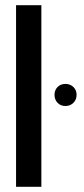

<svg xmlns="http://www.w3.org/2000/svg" viewBox="-20 -719 325 739"><path d="M41.8 0H139.2V-699H41.8ZM189.8 -354Q189.8 -335.5 201.6 -323.2Q213.5 -311 231.8 -311Q250.2 -311 262.5 -323.2Q274.8 -335.5 274.8 -354Q274.8 -372.2 262.5 -384.1Q250.2 -396 231.8 -396Q213.5 -396 201.6 -384.1Q189.8 -372.2 189.8 -354Z"/></svg>

Font: Moniqa Black
Style: Regular
Weight: 900
Designer: Rajesh Rajput
Foundry: Rajesh Rajput
Version: Version 1.000